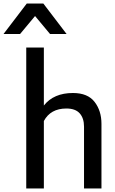

<svg xmlns="http://www.w3.org/2000/svg" viewBox="-87 -1070 652 1090"><path d="M489 0H390V-351Q390 -399 365.5 -426.5Q341 -454 290 -454Q200 -454 162 -383V0H62V-800H162V-471Q218 -542 327 -542Q411 -542 450 -491.5Q489 -441 489 -367ZM291 -877ZM291 -877H197L112 -979L27 -877H-67L65 -1050H159Z"/></svg>

Font: Tanohe Sans Medium
Style: Regular
Weight: 500
Designer: Village Type and Design LLC
Foundry: Cooper Hewitt Smithsonian Design Museum
Version: Version 1.00;September 29, 2021;FontCreator 13.0.0.2655 64-b